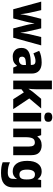

<svg xmlns="http://www.w3.org/2000/svg" viewBox="1343 -2151 1048 3774"><g transform="rotate(90 1867.0 -264.0)"><path d="M473 -255Q466 -280 460 -312Q454 -344 449 -372Q444 -400 442 -415H439Q437 -400 432 -371.5Q427 -343 420 -310Q413 -277 406 -249L342 0H162L12 -550H179L231 -322Q236 -297 241.5 -265.5Q247 -234 251.5 -202Q256 -170 258 -145H261Q263 -169 268.5 -203.5Q274 -238 280.5 -268Q287 -298 290 -310L350 -550H537L593 -308Q598 -288 604 -259Q610 -230 615 -199.5Q620 -169 623 -145H626Q628 -170 632.5 -202.5Q637 -235 642.5 -267Q648 -299 653 -322L708 -550H872L721 0H538Z M1210 -559Q1313 -559 1369.5 -509Q1426 -459 1426 -363V0H1309L1276 -74H1272Q1237 -29 1198 -9.5Q1159 10 1090 10Q1018 10 970 -33Q922 -76 922 -165Q922 -252 984 -295Q1046 -338 1166 -343L1257 -346V-359Q1257 -402 1237 -420Q1217 -438 1181 -438Q1146 -438 1106.5 -426Q1067 -414 1028 -397L979 -510Q1024 -534 1082 -546.5Q1140 -559 1210 -559ZM1207 -248Q1144 -245 1119 -226.5Q1094 -208 1094 -173Q1094 -141 1112 -126.5Q1130 -112 1159 -112Q1200 -112 1229 -137Q1258 -162 1258 -206V-250Z M1734 -440Q1734 -410 1731.5 -372Q1729 -334 1724 -304H1728Q1739 -320 1757 -345.5Q1775 -371 1788 -388L1922 -549H2112L1915 -316L2125 0H1930L1796 -209L1734 -161V0H1564V-760H1734Z M2283 -768Q2320 -768 2347 -751.5Q2374 -735 2374 -689Q2374 -644 2347 -627.5Q2320 -611 2283 -611Q2245 -611 2218.5 -627.5Q2192 -644 2192 -689Q2192 -735 2218.5 -751.5Q2245 -768 2283 -768ZM2367 -549V0H2198V-549Z M2836 -559Q2923 -559 2976.5 -511.5Q3030 -464 3030 -358V0H2860V-311Q2860 -367 2841.5 -396Q2823 -425 2782 -425Q2721 -425 2699 -379.5Q2677 -334 2677 -250V0H2508V-549H2637L2660 -476H2667Q2693 -516 2736 -537.5Q2779 -559 2836 -559Z M3347 -559Q3403 -559 3440.5 -537.5Q3478 -516 3501 -481H3506L3519 -549H3664V3Q3664 119 3594.5 179.5Q3525 240 3381 240Q3316 240 3265.5 232.5Q3215 225 3170 208V65Q3217 86 3263 96.5Q3309 107 3373 107Q3433 107 3464 82Q3495 57 3495 10V-2Q3495 -14 3496.5 -33Q3498 -52 3500 -70H3495Q3474 -35 3437.5 -12.5Q3401 10 3345 10Q3253 10 3197.5 -63Q3142 -136 3142 -274Q3142 -412 3198 -485.5Q3254 -559 3347 -559ZM3406 -427Q3361 -427 3337.5 -387Q3314 -347 3314 -272Q3314 -194 3337.5 -158Q3361 -122 3409 -122Q3463 -122 3485 -154.5Q3507 -187 3507 -254V-276Q3507 -350 3485 -388.5Q3463 -427 3406 -427Z"/></g></svg>

Font: Noto Sans Lao Looped ExtraBold
Style: Regular
Weight: 800
Designer: Mark Frömberg, Ben Mitchell
Foundry: The Fontpad Ltd
Version: Version 1.002; ttfautohint (v1.8.4.7-5d5b)